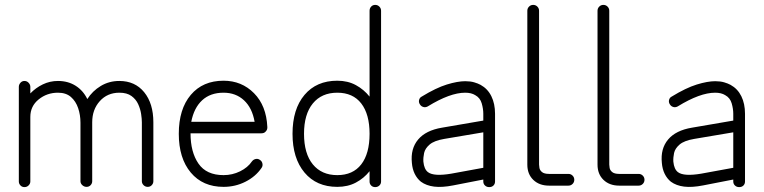

<svg xmlns="http://www.w3.org/2000/svg" viewBox="-20 -751 3123 785"><path d="M80 14Q70 14 63.5 7Q57 0 57 -9V-396Q57 -405 63.5 -412.5Q70 -420 80 -420Q90 -420 97 -412.5Q104 -405 104 -396V-369Q126 -392 155 -406Q184 -420 217 -420Q258 -420 289 -400.5Q320 -381 337 -346Q358 -379 392 -399.5Q426 -420 468 -420Q532 -420 569.5 -374Q607 -328 607 -251V-10Q607 -1 600.5 6Q594 13 584 13Q574 13 567 6Q560 -1 560 -10V-251Q560 -265 557 -285Q554 -305 545 -325Q536 -345 517.5 -358.5Q499 -372 468 -372Q419 -372 388 -337.5Q357 -303 357 -251V-10Q357 -1 350.5 6Q344 13 334 13Q324 13 316.5 6Q309 -1 309 -10V-249Q309 -281 299.5 -309Q290 -337 270 -354.5Q250 -372 217 -372Q172 -372 138 -344.5Q104 -317 104 -273V-9Q104 0 97 7Q90 14 80 14Z M894 13Q809 13 760 -45.5Q711 -104 711 -204Q711 -305 760 -363Q809 -421 894 -421Q968 -421 1018.5 -370Q1069 -319 1073 -232V-229Q1073 -220 1066 -213Q1060 -206 1049 -206H759Q759 -129 791.5 -82Q824 -35 894 -35Q930 -35 961.5 -50.5Q993 -66 1010 -91Q1016 -99 1025.5 -101Q1035 -103 1043 -97Q1051 -92 1053 -82Q1055 -72 1049 -64Q1025 -29 983.5 -8Q942 13 894 13ZM762 -253H1021Q1011 -310 977.5 -341Q944 -372 894 -372Q840 -372 806.5 -341Q773 -310 762 -253Z M1514 14Q1504 14 1497.5 7.5Q1491 1 1491 -9V-51Q1468 -22 1435 -4.5Q1402 13 1359 13Q1274 13 1225 -45.5Q1176 -104 1176 -204Q1176 -305 1225 -363Q1274 -421 1359 -421Q1402 -421 1435 -403Q1468 -385 1491 -356V-707Q1491 -717 1497.5 -724Q1504 -731 1514 -731Q1524 -731 1531 -724Q1538 -717 1538 -707V-9Q1538 1 1531 7.5Q1524 14 1514 14ZM1359 -35Q1423 -35 1457 -79Q1491 -123 1491 -204Q1491 -284 1457 -328Q1423 -372 1359 -372Q1295 -372 1259 -328Q1223 -284 1223 -204Q1223 -123 1259 -79Q1295 -35 1359 -35Z M1980 14Q1970 14 1963 7.5Q1956 1 1956 -9V-17L1833 7Q1787 16 1755 12Q1723 8 1701 -8Q1685 -21 1675.5 -40.5Q1666 -60 1664 -85Q1658 -143 1689.5 -180.5Q1721 -218 1787 -229L1956 -258V-286Q1956 -306 1949.5 -328.5Q1943 -351 1923 -362Q1907 -372 1882 -372Q1820 -372 1729 -316Q1720 -311 1711 -313.5Q1702 -316 1697 -324Q1691 -333 1693.5 -342.5Q1696 -352 1704 -356Q1763 -392 1807 -405.5Q1851 -419 1882 -419Q1903 -419 1918.5 -414.5Q1934 -410 1945 -404Q1974 -388 1989 -357.5Q2004 -327 2004 -286V-9Q2004 1 1997.5 7.5Q1991 14 1980 14ZM1825 -41 1956 -65V-210L1796 -183Q1755 -176 1736.5 -160Q1718 -144 1714 -125.5Q1710 -107 1711 -90Q1714 -59 1730 -47Q1754 -29 1825 -41Z M2225 8Q2185 8 2160.5 -15.5Q2136 -39 2136 -78V-707Q2136 -717 2143 -724Q2150 -731 2160 -731Q2170 -731 2177 -724Q2184 -717 2184 -707V-78Q2184 -74 2185.5 -64.5Q2187 -55 2196 -47.5Q2205 -40 2225 -40H2304Q2314 -40 2321 -33Q2328 -26 2328 -16Q2328 -6 2321 1Q2314 8 2304 8Z M2512 8Q2472 8 2447.5 -15.5Q2423 -39 2423 -78V-707Q2423 -717 2430 -724Q2437 -731 2447 -731Q2457 -731 2464 -724Q2471 -717 2471 -707V-78Q2471 -74 2472.5 -64.5Q2474 -55 2483 -47.5Q2492 -40 2512 -40H2591Q2601 -40 2608 -33Q2615 -26 2615 -16Q2615 -6 2608 1Q2601 8 2591 8Z M3002 14Q2992 14 2985 7.5Q2978 1 2978 -9V-17L2855 7Q2809 16 2777 12Q2745 8 2723 -8Q2707 -21 2697.5 -40.5Q2688 -60 2686 -85Q2680 -143 2711.5 -180.5Q2743 -218 2809 -229L2978 -258V-286Q2978 -306 2971.5 -328.5Q2965 -351 2945 -362Q2929 -372 2904 -372Q2842 -372 2751 -316Q2742 -311 2733 -313.5Q2724 -316 2719 -324Q2713 -333 2715.5 -342.5Q2718 -352 2726 -356Q2785 -392 2829 -405.5Q2873 -419 2904 -419Q2925 -419 2940.5 -414.5Q2956 -410 2967 -404Q2996 -388 3011 -357.5Q3026 -327 3026 -286V-9Q3026 1 3019.5 7.5Q3013 14 3002 14ZM2847 -41 2978 -65V-210L2818 -183Q2777 -176 2758.5 -160Q2740 -144 2736 -125.5Q2732 -107 2733 -90Q2736 -59 2752 -47Q2776 -29 2847 -41Z"/></svg>

Font: Zen Kurenaido
Style: Regular
Weight: 400
Designer: Yoshimichi Ohira
Foundry: Positype
Version: Version 1.001